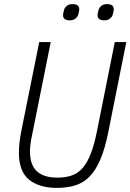

<svg xmlns="http://www.w3.org/2000/svg" viewBox="-20 -903 635 935"><path d="M227 -698 138 -254Q131 -222 128.5 -201.5Q126 -181 126 -166Q126 -100 159.5 -69Q193 -38 259 -38Q299 -38 329.5 -48.5Q360 -59 382.5 -85Q405 -111 422 -154.5Q439 -198 452 -263L539 -698H595L507 -258Q491 -179 469 -127Q447 -75 417 -44Q387 -13 347.5 -0.5Q308 12 257 12Q171 12 121.5 -28Q72 -68 72 -160Q72 -206 85 -271L171 -698ZM320 -804Q287 -804 287 -829Q287 -837 292 -855Q295 -866 305.5 -874.5Q316 -883 333 -883Q366 -883 366 -858Q366 -850 361 -832Q358 -821 347.5 -812.5Q337 -804 320 -804ZM488 -804Q455 -804 455 -829Q455 -837 460 -855Q463 -866 473.5 -874.5Q484 -883 501 -883Q534 -883 534 -858Q534 -850 529 -832Q526 -821 515.5 -812.5Q505 -804 488 -804Z"/></svg>

Font: IBM Plex Sans Cond Light
Style: Italic
Weight: 300
Width: 3
Italic angle: -11°
Designer: Mike Abbink, Paul van der Laan, Pieter van Rosmalen
Foundry: Bold Monday
Version: Version 1.3